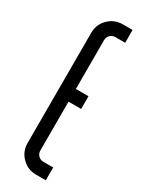

<svg xmlns="http://www.w3.org/2000/svg" viewBox="-159 -602 484 632"><g transform="rotate(30 83.0 -285.5)"><path d="M29.2 -495.2Q29.2 -526.9 51.4 -549.1Q73.7 -571.4 105.4 -571.4H142.4V-522.7H105.4Q93.7 -522.7 85.8 -514.8Q77.9 -506.9 77.9 -495.2V-309.9H125.8V-261.6H77.9V-76.2Q77.9 -64.6 85.8 -56.6Q93.7 -48.7 105.4 -48.7H142.4V0H105.4Q73.7 0 51.4 -22.3Q29.2 -44.6 29.2 -76.2Z"/></g></svg>

Font: Marapfhont
Style: Book
Weight: 400
Version: Version 0.15